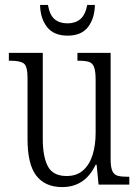

<svg xmlns="http://www.w3.org/2000/svg" viewBox="-20 -751 566 781"><path d="M233 10Q164 10 128 -36Q92 -82 92 -185V-434Q92 -482 76.5 -493Q61 -504 23 -504H16V-536H154V-186Q154 -113 175 -74Q196 -35 251 -35Q292 -35 318 -58Q344 -81 356.5 -120.5Q369 -160 369 -210V-426Q369 -462 362.5 -478.5Q356 -495 341 -499.5Q326 -504 300 -504H295V-536H430V-104Q430 -71 437 -55.5Q444 -40 459 -36Q474 -32 499 -32H506V0H381L373 -81H369Q326 10 233 10ZM255 -606Q199 -606 171.5 -641Q144 -676 143 -731H175Q182 -690 202 -673Q222 -656 255 -656Q286 -656 306.5 -673Q327 -690 335 -731H366Q365 -676 338 -641Q311 -606 255 -606Z"/></svg>

Font: Noto Serif Tamil Condensed Light
Style: Italic
Weight: 300
Width: 3
Italic angle: -12°
Designer: Indian Type Foundry, Tom Grace, and the Monotype Design Team
Foundry: Monotype Imaging Inc.
Version: Version 2.003; ttfautohint (v1.8.4.7-5d5b)